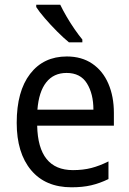

<svg xmlns="http://www.w3.org/2000/svg" viewBox="-20 -786 550 816"><path d="M264 -546Q327 -546 372 -515.5Q417 -485 440.5 -430.5Q464 -376 464 -306V-252H138Q142 -63 290 -63Q333 -63 368 -72Q403 -81 441 -100V-25Q404 -7 367.5 1.5Q331 10 284 10Q173 10 112 -63Q51 -136 51 -264Q51 -398 108 -472Q165 -546 264 -546ZM263 -476Q208 -476 176.5 -436Q145 -396 139 -320H377Q377 -387 349.5 -431.5Q322 -476 263 -476ZM236 -766Q247 -743 263 -715.5Q279 -688 297 -662Q315 -636 330 -618V-606H273Q251 -624 223 -652Q195 -680 170.5 -708.5Q146 -737 134 -756V-766Z"/></svg>

Font: Noto Sans Gurmukhi UI SemiCondensed
Style: Regular
Weight: 400
Width: 4
Designer: Jelle Bosma - Monotype Design Team
Foundry: Monotype Imaging Inc.
Version: Version 2.004; ttfautohint (v1.8.4.7-5d5b)